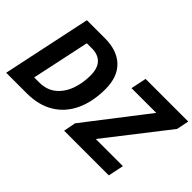

<svg xmlns="http://www.w3.org/2000/svg" viewBox="-96 -1084 1455 1455"><g transform="rotate(45 631.5 -357.0)"><path d="M26 0 177 -714H370Q501 -714 573.5 -644.5Q646 -575 646 -444Q646 -309 599.5 -209Q553 -109 463.5 -54.5Q374 0 246 0ZM201 -125H253Q335 -125 388 -168.5Q441 -212 467 -283Q493 -354 493 -436Q493 -515 456.5 -552.5Q420 -590 356 -590H300ZM647 0 666 -98 1045 -589H780L806 -714H1263L1243 -615L861 -125H1152L1126 0Z"/></g></svg>

Font: Noto IKEA Latin
Style: Bold Italic
Weight: 700
Italic angle: -12°
Designer: Monotype Design Team
Foundry: Monotype Imaging Inc.
Version: Version 1.0